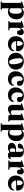

<svg xmlns="http://www.w3.org/2000/svg" viewBox="2534 -3048 747 5856"><g transform="rotate(90 2908.0 -120.5)"><path d="M228 -450.5V-407.5Q258 -439.5 293.8 -456.8Q329.5 -474 372 -474Q430 -474 474.5 -445.5Q519 -417 544.2 -365.8Q569.5 -314.5 569.5 -245.5Q569.5 -167.5 539.2 -109.8Q509 -52 456.5 -20Q404 12 338.5 12Q274 12 232 -19.5V169.5Q232 193 246 197L268 202Q281 207 281 218Q281 233 261.5 233H42Q22.5 233 22.5 218Q22.5 207 36 202L54 197.5Q68 193 68 169.5V-371Q68 -387.5 55.5 -390L33 -391.5Q21 -394 21 -405Q21 -415 37.5 -422L165 -464.5Q190 -474 203 -474Q228 -474 228 -450.5ZM309 -413Q266.5 -413 232 -372.5V-68Q261.5 -34.5 301.5 -34.5Q345 -34.5 372.8 -77.8Q400.5 -121 400.5 -229Q400.5 -327.5 374.8 -370.2Q349 -413 309 -413Z M825 -447.5 829 -355.5Q845.5 -414.5 881 -444.2Q916.5 -474 957.5 -474Q1002.5 -474 1026.8 -446.5Q1051 -419 1051 -365.5Q1051 -314.5 1029 -290Q1007 -265.5 973 -265.5Q907.5 -265.5 906 -334V-352.5Q905 -381 881 -381Q861 -381 846 -353.5Q831 -326 831 -266V-65.5Q831 -43.5 851.5 -40L896 -32Q912 -28.5 912 -15.5Q912 0 892 0H640.5Q620 0 620 -15.5Q620 -26 634 -31.5L652.5 -36Q666.5 -40 666.5 -62.5V-370.5Q666.5 -388 654.5 -390L631.5 -391.5Q619.5 -394.5 619.5 -405.5Q619.5 -416.5 636.5 -422.5L767 -460.5Q785 -467.5 793.2 -469.5Q801.5 -471.5 807 -471.5Q822 -471.5 825 -447.5Z M1543.5 -278.5Q1543.5 -238.5 1502 -238.5H1235Q1244.5 -163.5 1285.5 -127.2Q1326.5 -91 1389.5 -91Q1435 -91 1467.5 -110.8Q1500 -130.5 1513 -167.5Q1524 -180 1530.5 -180Q1542 -180 1541.5 -161.5Q1540.5 -113.5 1512.2 -74.2Q1484 -35 1435.5 -11.8Q1387 11.5 1324.5 11.5Q1254.5 11.5 1200 -17.5Q1145.5 -46.5 1114.5 -99Q1083.5 -151.5 1083.5 -221Q1083.5 -297 1113.5 -354Q1143.5 -411 1199 -442.5Q1254.5 -474 1331.5 -474Q1398.5 -474 1446 -448.8Q1493.5 -423.5 1518.5 -379.2Q1543.5 -335 1543.5 -278.5ZM1232.5 -283.5Q1232.5 -275.5 1232.5 -267.5H1362Q1380.5 -267.5 1380.5 -285.5Q1380.5 -364 1360.2 -400.5Q1340 -437 1310.5 -437Q1276.5 -437 1254.5 -399.8Q1232.5 -362.5 1232.5 -283.5Z M1851.5 -473.5Q1927 -473.5 1984.2 -442.8Q2041.5 -412 2073.8 -356.8Q2106 -301.5 2106 -229.5Q2106 -160 2072.8 -105.5Q2039.5 -51 1980.5 -19.8Q1921.5 11.5 1845 11.5Q1769.5 11.5 1712.2 -19.2Q1655 -50 1623 -104.8Q1591 -159.5 1591 -231Q1591 -301 1624.2 -355.8Q1657.5 -410.5 1716.5 -442Q1775.5 -473.5 1851.5 -473.5ZM1883.5 -26Q1921.5 -32 1935.5 -85.5Q1949.5 -139 1932.5 -243.5Q1915.5 -346.5 1884.8 -394Q1854 -441.5 1814 -435.5Q1775.5 -429.5 1762 -375.8Q1748.5 -322 1765.5 -218Q1782 -115.5 1812.8 -67.8Q1843.5 -20 1883.5 -26Z M2599.5 -337.5Q2599.5 -304.5 2578 -283.5Q2556.5 -262.5 2519.5 -262.5Q2483.5 -262.5 2464 -283Q2444.5 -303.5 2444.5 -339V-367.5Q2444.5 -400 2429 -418.2Q2413.5 -436.5 2387.5 -436.5Q2351.5 -436.5 2327.8 -397.8Q2304 -359 2304 -287.5Q2304 -193.5 2346.2 -144.5Q2388.5 -95.5 2453.5 -95.5Q2494.5 -95.5 2524.2 -110.8Q2554 -126 2570.5 -158.5Q2582 -171 2589 -171Q2600 -170.5 2599.5 -152.5Q2594.5 -105 2566.8 -68Q2539 -31 2493 -9.8Q2447 11.5 2387.5 11.5Q2320 11.5 2267.2 -16Q2214.5 -43.5 2184 -95.2Q2153.5 -147 2153.5 -219.5Q2153.5 -292.5 2184.8 -350Q2216 -407.5 2272.5 -440.8Q2329 -474 2404.5 -474Q2497 -474 2548.2 -434.2Q2599.5 -394.5 2599.5 -337.5Z M3092 -337.5Q3092 -304.5 3070.5 -283.5Q3049 -262.5 3012 -262.5Q2976 -262.5 2956.5 -283Q2937 -303.5 2937 -339V-367.5Q2937 -400 2921.5 -418.2Q2906 -436.5 2880 -436.5Q2844 -436.5 2820.2 -397.8Q2796.5 -359 2796.5 -287.5Q2796.5 -193.5 2838.8 -144.5Q2881 -95.5 2946 -95.5Q2987 -95.5 3016.8 -110.8Q3046.5 -126 3063 -158.5Q3074.5 -171 3081.5 -171Q3092.5 -170.5 3092 -152.5Q3087 -105 3059.2 -68Q3031.5 -31 2985.5 -9.8Q2939.5 11.5 2880 11.5Q2812.5 11.5 2759.8 -16Q2707 -43.5 2676.5 -95.2Q2646 -147 2646 -219.5Q2646 -292.5 2677.2 -350Q2708.5 -407.5 2765 -440.8Q2821.5 -474 2897 -474Q2989.5 -474 3040.8 -434.2Q3092 -394.5 3092 -337.5Z M3179 -129V-369.5Q3179 -386 3166.5 -388.5L3144.5 -390Q3132 -392.5 3132 -403.5Q3132 -414.5 3149 -421L3280.5 -463Q3307.5 -472.5 3319 -472.5Q3343.5 -472.5 3343.5 -449V-149.5Q3343.5 -112 3360.2 -93.8Q3377 -75.5 3407 -75.5Q3447.5 -75.5 3483 -106.5V-369.5Q3483 -386 3470.5 -388.5L3448.5 -390Q3436 -392.5 3436 -403.5Q3436 -414.5 3452.5 -421L3584.5 -463Q3598.5 -468 3607 -470.2Q3615.5 -472.5 3623.5 -472.5Q3647 -472.5 3647 -449V-63.5Q3647 -40 3661 -36L3680 -31Q3693.5 -26.5 3693.5 -15.5Q3693.5 0 3673.5 0H3533.5Q3513.5 0 3499.8 -15.2Q3486 -30.5 3486 -53V-76Q3431.5 -28.5 3388 -8.5Q3344.5 11.5 3307.5 11.5Q3250.5 11.5 3214.8 -25Q3179 -61.5 3179 -129Z M3944.5 -450.5V-407.5Q3974.5 -439.5 4010.2 -456.8Q4046 -474 4088.5 -474Q4146.5 -474 4191 -445.5Q4235.5 -417 4260.8 -365.8Q4286 -314.5 4286 -245.5Q4286 -167.5 4255.8 -109.8Q4225.5 -52 4173 -20Q4120.5 12 4055 12Q3990.5 12 3948.5 -19.5V169.5Q3948.5 193 3962.5 197L3984.5 202Q3997.5 207 3997.5 218Q3997.5 233 3978 233H3758.5Q3739 233 3739 218Q3739 207 3752.5 202L3770.5 197.5Q3784.5 193 3784.5 169.5V-371Q3784.5 -387.5 3772 -390L3749.5 -391.5Q3737.5 -394 3737.5 -405Q3737.5 -415 3754 -422L3881.5 -464.5Q3906.5 -474 3919.5 -474Q3944.5 -474 3944.5 -450.5ZM4025.5 -413Q3983 -413 3948.5 -372.5V-68Q3978 -34.5 4018 -34.5Q4061.5 -34.5 4089.2 -77.8Q4117 -121 4117 -229Q4117 -327.5 4091.2 -370.2Q4065.5 -413 4025.5 -413Z M4337.5 -102.5Q4337.5 -164 4391.2 -200.8Q4445 -237.5 4552 -237.5Q4585 -237.5 4610 -230V-389Q4610 -416 4597 -431.2Q4584 -446.5 4561 -446.5Q4538 -446.5 4525.2 -435.2Q4512.5 -424 4512.5 -407.5V-359.5Q4512.5 -326.5 4489.2 -306.2Q4466 -286 4426.5 -286Q4360 -286 4360 -346Q4360 -375.5 4385.5 -405Q4411 -434.5 4461.2 -454Q4511.5 -473.5 4586.5 -473.5Q4681 -473.5 4727.2 -436.5Q4773.5 -399.5 4773.5 -334V-82.5Q4773.5 -56 4794 -56Q4811.5 -56 4818.5 -75.5Q4822.5 -81.5 4827.5 -81.5Q4836.5 -81.5 4836.5 -69.5Q4836.5 -54.5 4824.2 -35.5Q4812 -16.5 4786.5 -2.5Q4761 11.5 4720.5 11.5Q4677 11.5 4651.8 -4Q4626.5 -19.5 4621.5 -45Q4596 -17.5 4558.2 -3Q4520.5 11.5 4479 11.5Q4416 11.5 4376.8 -20.5Q4337.5 -52.5 4337.5 -102.5ZM4502 -128.5Q4502 -89 4518.8 -69.2Q4535.5 -49.5 4562 -49.5Q4588 -49.5 4610 -66.5V-204Q4591 -211 4569 -211Q4537.5 -211 4519.8 -189.8Q4502 -168.5 4502 -128.5Z M5075 -447.5 5079 -355.5Q5095.5 -414.5 5131 -444.2Q5166.5 -474 5207.5 -474Q5252.5 -474 5276.8 -446.5Q5301 -419 5301 -365.5Q5301 -314.5 5279 -290Q5257 -265.5 5223 -265.5Q5157.5 -265.5 5156 -334V-352.5Q5155 -381 5131 -381Q5111 -381 5096 -353.5Q5081 -326 5081 -266V-65.5Q5081 -43.5 5101.5 -40L5146 -32Q5162 -28.5 5162 -15.5Q5162 0 5142 0H4890.5Q4870 0 4870 -15.5Q4870 -26 4884 -31.5L4902.5 -36Q4916.5 -40 4916.5 -62.5V-370.5Q4916.5 -388 4904.5 -390L4881.5 -391.5Q4869.5 -394.5 4869.5 -405.5Q4869.5 -416.5 4886.5 -422.5L5017 -460.5Q5035 -467.5 5043.2 -469.5Q5051.5 -471.5 5057 -471.5Q5072 -471.5 5075 -447.5Z M5793.5 -278.5Q5793.5 -238.5 5752 -238.5H5485Q5494.5 -163.5 5535.5 -127.2Q5576.5 -91 5639.5 -91Q5685 -91 5717.5 -110.8Q5750 -130.5 5763 -167.5Q5774 -180 5780.5 -180Q5792 -180 5791.5 -161.5Q5790.5 -113.5 5762.2 -74.2Q5734 -35 5685.5 -11.8Q5637 11.5 5574.5 11.5Q5504.5 11.5 5450 -17.5Q5395.5 -46.5 5364.5 -99Q5333.5 -151.5 5333.5 -221Q5333.5 -297 5363.5 -354Q5393.5 -411 5449 -442.5Q5504.5 -474 5581.5 -474Q5648.5 -474 5696 -448.8Q5743.5 -423.5 5768.5 -379.2Q5793.5 -335 5793.5 -278.5ZM5482.5 -283.5Q5482.5 -275.5 5482.5 -267.5H5612Q5630.5 -267.5 5630.5 -285.5Q5630.5 -364 5610.2 -400.5Q5590 -437 5560.5 -437Q5526.5 -437 5504.5 -399.8Q5482.5 -362.5 5482.5 -283.5Z"/></g></svg>

Font: Fraunces 72pt S000
Style: Bold
Weight: 700
Version: Version 1.000; ttfautohint (v1.8.3)